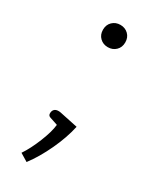

<svg xmlns="http://www.w3.org/2000/svg" viewBox="-162 -544 571 702"><g transform="rotate(30 123.0 -193.0)"><path d="M81 -449Q81 -470 94.5 -483Q108 -496 128 -496Q148 -496 161.5 -483Q175 -470 175 -449Q175 -428 161.5 -415Q148 -402 128 -402Q108 -402 94.5 -415Q81 -428 81 -449ZM48 90Q69 59 87.5 13Q106 -33 109 -63L76 -74Q66 -77 66 -87Q66 -98 72 -104Q78 -110 89 -110Q95 -110 99 -109L175 -93Q164 -42 138 13.5Q112 69 81 110Z"/></g></svg>

Font: Maitree Light
Style: Regular
Weight: 300
Designer: CadsonDemak Team
Foundry: CadsonDemak
Version: Version 1.001